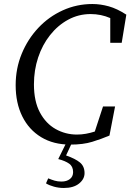

<svg xmlns="http://www.w3.org/2000/svg" viewBox="-20 -705 649 956"><path d="M330 15Q246 15 185 -22Q124 -59 91 -125.5Q58 -192 58 -281Q58 -364 88 -437Q118 -510 170.5 -566Q223 -622 292.5 -653.5Q362 -685 440 -685Q480 -685 521.5 -673.5Q563 -662 609 -632L586 -492H529V-615Q483 -635 431 -635Q371 -635 319.5 -607Q268 -579 229.5 -530.5Q191 -482 170 -419Q149 -356 149 -285Q149 -201 178.5 -145.5Q208 -90 257 -62.5Q306 -35 363 -35Q386 -35 408 -39Q430 -43 452 -50L493 -175H553L525 -30Q485 -13 439.5 1Q394 15 330 15ZM270 87 313 0H341L309 69Q355 85 378 104Q401 123 401 157Q401 187 373.5 209Q346 231 298 231Q273 231 249 224.5Q225 218 209 208L220 183Q237 190 252 194.5Q267 199 286 199Q312 199 328 186.5Q344 174 344 152Q344 124 324.5 110Q305 96 270 87Z"/></svg>

Font: Source Serif Pro
Style: Italic
Weight: 400
Italic angle: -12°
Designer: Frank Grießhammer
Foundry: Adobe Systems Incorporated
Version: Version 3.001;hotconv 1.0.111;makeotfexe 2.5.65597